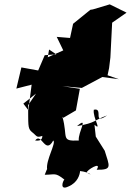

<svg xmlns="http://www.w3.org/2000/svg" viewBox="-20 -762 600 880"><path d="M238 -513 185 -509 155 -439 78 -453 55 -356 125 -374 110 -257 87 -287 145 -333 109 -280C110 -192 106 -174 125 -158C158 -133 140 -124 210 -154C137 -193 210 -109 141 -118C170 -158 187 -50 224 -118C239 -108 189 -27 196 14C231 -17 209 -29 185 39C233 39 232 27 275 61C267 69 253 112 293 93C337 75 346 37 347 22C389 26 412 49 378 29C373 20 450 -27 423 16C496 17 482 1 460 -71L419 -136L413 -190C449 -159 404 -223 410 -259C457 -270 401 -186 471 -233C409 -211 421 -199 333 -184C389 -232 337 -157 341 -118C256 -114 293 -132 266 -227L270 -222L328 -256L346 -355L266 -367L355 -359L449 -409L525 -399L473 -417L480 -450L486 -499L494 -658L560 -704L483 -742L406 -719L394 -717L315 -653L301 -588L240 -593L270 -531L191 -496L182 -404L205 -535Z"/></svg>

Font: Hussar Lance
Style: Italic
Weight: 700
Foundry: Cannot Into Space Fonts, PlusOne Fonts
Version: Version 2.27